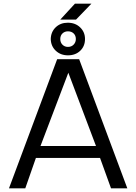

<svg xmlns="http://www.w3.org/2000/svg" viewBox="-20 -1028 744 1048"><path d="M118 0H29L292 -705H412L675 0H586L526 -166H176ZM353 -631 201 -231H504ZM351 -726Q311 -726 284.5 -751Q258 -776 257 -815Q258 -854 284 -879Q310 -904 350 -904Q391 -904 417.5 -878.5Q444 -853 444 -815Q444 -776 418 -751Q392 -726 351 -726ZM351 -857Q333 -857 321 -845.5Q309 -834 309 -815Q309 -796 321 -784Q333 -772 351 -772Q370 -772 382 -784.5Q394 -797 394 -815Q394 -834 382 -845.5Q370 -857 351 -857ZM395 -921H309L389 -1008H479Z"/></svg>

Font: Metropolitano
Style: Regular
Weight: 400
Designer: Fonts by Alex Slobzheninov & Chris M. Simpson / Changes by Cristiano Sobral
Foundry: Fonts by Alex Slobzheninov & Chris M. Simpson / Changes by Cristiano Sobral
Version: Version 1.00;August 30, 2020;FontCreator 13.0.0.2681 64-bit